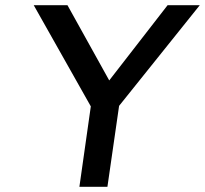

<svg xmlns="http://www.w3.org/2000/svg" viewBox="-20 -720 790 740"><path d="M286 0 330 -310 110 -700H240L401 -410L626 -700H750L439 -312L394 0Z"/></svg>

Font: Lexend
Style: Italic
Weight: 400
Italic angle: -8.13011°
Designer: Bonnie Shaver-Troup, Thomas Jockin
Foundry: Lexend
Version: Version 1.007